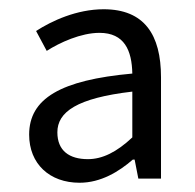

<svg xmlns="http://www.w3.org/2000/svg" viewBox="-20 -829 422 415"><path d="M152 -434C198 -434 237 -458 267 -484H271L279 -443H328V-662C328 -754 292 -809 204 -809C146 -809 92 -784 58 -762L81 -719C109 -737 155 -758 195 -758C249 -758 265 -720 266 -670C111 -656 43 -616 43 -538C43 -475 87 -434 152 -434ZM170 -485C130 -485 104 -503 104 -543C104 -587 146 -617 266 -631V-532C232 -500 201 -485 170 -485Z"/></svg>

Font: Noto Sans KR DemiLight
Style: Regular
Weight: 350
Designer: Ryoko NISHIZUKA 西塚涼子 (kana, bopomofo & ideographs); Paul D. Hunt (Latin, Greek & Cyrillic); Sandoll Communications 산돌커뮤니
Foundry: Adobe
Version: Version 2.004;hotconv 1.0.118;makeotfexe 2.5.65603